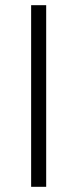

<svg xmlns="http://www.w3.org/2000/svg" viewBox="-20 -720 298 740"><path d="M100 0V-700H158V0Z"/></svg>

Font: Geologica-Sharp
Style: Regular
Weight: 100
Designer: Sindre Bremnes, Frode Helland
Foundry: Monokrom Skriftforlag AS
Version: Version 1.010;gftools[0.9.28]